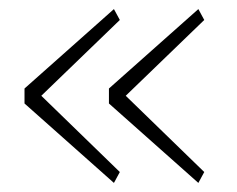

<svg xmlns="http://www.w3.org/2000/svg" viewBox="-20 -503 522 423"><path d="M231 -100 34 -275V-308L231 -483L244 -459L71 -292L244 -124ZM417 -100 220 -275V-308L417 -483L430 -459L257 -292L430 -124Z"/></svg>

Font: IBM Plex Sans Arabic ExtraLight
Style: Regular
Weight: 200
Designer: Mike Abbink, Paul van der Laan, Pieter van Rosmalen, Wael Morcos, Khajak Apelian
Foundry: Bold Monday
Version: Version 1.1